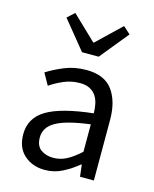

<svg xmlns="http://www.w3.org/2000/svg" viewBox="-114 -823 732 912"><g transform="rotate(15 252.0 -367.0)"><path d="M194 12Q133 12 92.5 -24Q52 -60 52 -126Q52 -206 123 -248.5Q194 -291 350 -308Q350 -331 345.5 -353Q341 -375 330 -392Q319 -409 299.5 -419.5Q280 -430 250 -430Q208 -430 171 -414Q134 -398 105 -378L73 -435Q107 -457 156 -477.5Q205 -498 264 -498Q353 -498 393 -443.5Q433 -389 433 -298V0H365L358 -58H355Q320 -29 280 -8.5Q240 12 194 12ZM218 -54Q253 -54 284 -70.5Q315 -87 350 -119V-254Q289 -246 247.5 -235Q206 -224 180.5 -209Q155 -194 143.5 -174.5Q132 -155 132 -132Q132 -90 157 -72Q182 -54 218 -54ZM221 -574 107 -714 142 -746 260 -633H264L382 -746L417 -714L303 -574Z"/></g></svg>

Font: Processing Sans Pro
Style: Regular
Weight: 400
Designer: Paul D. Hunt
Foundry: Adobe Systems Incorporated
Version: Version 2.020;PS 2.000;hotconv 1.0.86;makeotf.lib2.5.63406